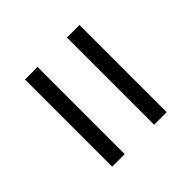

<svg xmlns="http://www.w3.org/2000/svg" viewBox="-36 -626 573 573"><g transform="rotate(45 250.0 -340.0)"><path d="M66 -402V-455H434V-402ZM66 -225V-278H434V-225Z"/></g></svg>

Font: Iosevka Fixed SS04 Light
Style: Regular
Weight: 300
Monospace: yes
Designer: Belleve Invis
Foundry: Belleve Invis
Version: Version 32.5.0